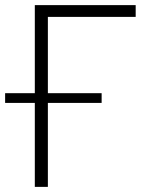

<svg xmlns="http://www.w3.org/2000/svg" viewBox="-20 -730 573 750"><path d="M510 -664H167V-366H377V-328H167V0H116V-328H0V-366H116V-710H510Z"/></svg>

Font: Raleway-v4020 Light
Style: Regular
Weight: 300
Designer: Matt McInerney, Pablo Impallari, Rodrigo Fuenzalida
Foundry: Matt McInerney, Pablo Impallari, Rodrigo Fuenzalida
Version: Version 4.020;PS 004.020;hotconv 1.0.88;makeotf.lib2.5.64775